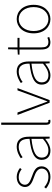

<svg xmlns="http://www.w3.org/2000/svg" viewBox="1131 -1965 847 3149"><g transform="rotate(-90 1554.5 -390.5)"><path d="M229 13C340 13 401 -55 401 -133C401 -236 310 -262 226 -294C163 -318 99 -342 99 -405C99 -457 138 -507 225 -507C280 -507 318 -485 353 -459L374 -486C336 -518 280 -540 228 -540C119 -540 62 -476 62 -403C62 -312 152 -282 232 -253C294 -231 364 -200 364 -131C364 -71 319 -20 231 -20C153 -20 104 -50 60 -88L37 -59C84 -20 150 13 229 13Z M659 13C729 13 795 -26 849 -70H852L857 0H887V-341C887 -448 849 -540 725 -540C639 -540 566 -496 533 -472L551 -443C585 -470 648 -507 723 -507C832 -507 854 -414 851 -329C614 -302 507 -247 507 -130C507 -30 577 13 659 13ZM662 -20C598 -20 544 -50 544 -131C544 -220 622 -273 851 -298V-109C782 -50 725 -20 662 -20Z M1136 13C1151 13 1157 11 1166 9L1159 -22C1148 -20 1144 -20 1140 -20C1126 -20 1118 -31 1118 -53V-794H1082V-59C1082 -8 1102 13 1136 13Z M1444 0H1487L1684 -527H1647L1522 -187C1505 -136 1485 -83 1467 -37H1463C1445 -83 1426 -136 1408 -187L1284 -527H1244Z M1893 13C1963 13 2029 -26 2083 -70H2086L2091 0H2121V-341C2121 -448 2083 -540 1959 -540C1873 -540 1800 -496 1767 -472L1785 -443C1819 -470 1882 -507 1957 -507C2066 -507 2088 -414 2085 -329C1848 -302 1741 -247 1741 -130C1741 -30 1811 13 1893 13ZM1896 -20C1832 -20 1778 -50 1778 -131C1778 -220 1856 -273 2085 -298V-109C2016 -50 1959 -20 1896 -20Z M2441 13C2459 13 2492 4 2523 -7L2511 -37C2492 -28 2464 -20 2444 -20C2367 -20 2352 -67 2352 -135V-494H2508V-527H2352V-681H2321L2317 -527L2233 -522V-494H2317V-140C2317 -48 2343 13 2441 13Z M2816 13C2942 13 3050 -88 3050 -262C3050 -439 2942 -540 2816 -540C2690 -540 2582 -439 2582 -262C2582 -88 2690 13 2816 13ZM2816 -20C2704 -20 2620 -118 2620 -262C2620 -407 2704 -507 2816 -507C2928 -507 3013 -407 3013 -262C3013 -118 2928 -20 2816 -20Z"/></g></svg>

Font: Noto Sans CJK Thin
Style: Regular
Weight: 100
Designer: Ryoko NISHIZUKA (kana & ideographs); Paul D. Hunt (Latin, Greek & Cyrillic); Wenlong ZHANG (bopomofo); Sandoll Communica
Foundry: Adobe Systems Incorporated
Version: Version 1.000;PS 1;hotconv 1.0.78;makeotf.lib2.5.61930